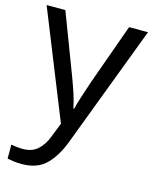

<svg xmlns="http://www.w3.org/2000/svg" viewBox="-116 -613 742 931"><g transform="rotate(15 255.0 -148.0)"><path d="M1 -536H95L211 -231Q226 -191 238 -154.5Q250 -118 256 -85H260Q266 -110 279 -150.5Q292 -191 306 -232L415 -536H510L279 74Q251 150 206.5 195Q162 240 84 240Q60 240 42 237.5Q24 235 11 232V162Q22 164 37.5 166Q53 168 70 168Q116 168 144.5 142Q173 116 189 73L217 2Z"/></g></svg>

Font: Noto Sans
Style: Regular
Weight: 400
Designer: Monotype Design Team
Foundry: Monotype Imaging Inc.
Version: Version 2.007